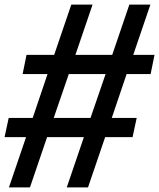

<svg xmlns="http://www.w3.org/2000/svg" viewBox="-29 -820 696 840"><path d="M263 0 338 -220H177L102 0H10L85 -220H-9L9 -304H114L179 -496H70L87 -580H208L283 -800H376L301 -580H462L537 -800H629L554 -580H647L630 -496H525L460 -304H569L551 -220H431L356 0ZM206 -304H367L433 -496H272Z"/></svg>

Font: Victor Mono Thin SemiBold
Style: Italic
Weight: 600
Italic angle: -12°
Monospace: yes
Version: Version 1.561;gftools[0.9.30]